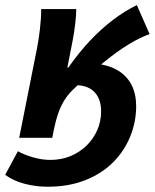

<svg xmlns="http://www.w3.org/2000/svg" viewBox="-63 -531 597 740"><path d="M11 0 79.7 -345.2Q85.7 -375 90.7 -416.7Q95.7 -458.4 95.7 -496.1H230.9Q230.9 -472.7 226.9 -439.2Q222.9 -405.6 216.9 -374L196.6 -270.8H200.6Q240.2 -327.6 283.4 -373.6Q326.7 -419.6 372.3 -454.2Q418 -488.8 464.4 -511.3L513.6 -399.6Q475.6 -386 432 -359.5Q388.5 -333 336 -290.2Q283.5 -247.4 218 -185.2Q191.3 -159.7 173.9 -124.6Q156.5 -89.5 144.4 -30.4L138.4 0ZM120.7 188.7Q75 188.7 31.5 177.3Q-12.1 165.8 -43 142.7L6 51.8Q30.6 65.9 64.9 75.6Q99.1 85.3 130.9 85.3Q173.5 85.3 209 70.5Q244.5 55.7 271.1 29.6Q297.6 3.4 312.2 -30.3Q326.7 -64.1 326.7 -101.1Q326.7 -150 300.8 -176.4Q274.9 -202.9 226.5 -202.9L276.5 -286.6Q364.7 -286.6 413.3 -243.5Q461.8 -200.4 461.8 -121.9Q461.8 -61.2 439 -5.1Q416.2 51.1 372.9 94.5Q329.6 137.9 265.9 163.3Q202.2 188.7 120.7 188.7Z"/></svg>

Font: Source Sans Variable
Style: Italic
Weight: 200
Italic angle: -11°
Designer: Paul D. Hunt
Foundry: Adobe Systems Incorporated
Version: Version 3.006;hotconv 1.0.111;makeotfexe 2.5.65597